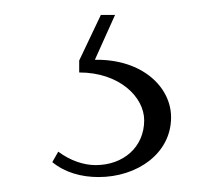

<svg xmlns="http://www.w3.org/2000/svg" viewBox="-20 -21 299 257"><path d="M58 182 50 196C67 210 89 216 112 216C163 216 209 185 209 136C209 96 171 58 107 59L134 -1H115L86 60V76C140 76 173 109 173 140C173 176 145 200 108 200C92 200 74 194 58 182Z"/></svg>

Font: Sprat Condensed Light
Style: Regular
Weight: 300
Width: 3
Designer: Ethan Nakache
Foundry: Collletttivo
Version: Version 2.000;Glyphs 3.2 (3217)